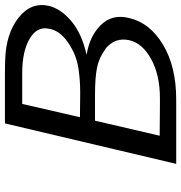

<svg xmlns="http://www.w3.org/2000/svg" viewBox="2 -736 734 778"><g transform="rotate(-90 369.0 -347.0)"><path d="M94 0 258 -694H451Q499 -694 515 -693Q621 -690 686 -639Q751 -588 734 -515Q722 -467 672.5 -425Q623 -383 536 -363Q612 -351 657 -305Q702 -259 685 -191Q666 -107 577 -53.5Q488 0 355 0ZM208 -67Q228 -67 268 -66.5Q308 -66 329 -66H361Q454 -66 518.5 -101.5Q583 -137 595 -190Q608 -248 560 -287V-286Q526 -312 485.5 -320.5Q445 -329 373 -329H269ZM283 -390Q300 -390 333 -389.5Q366 -389 383 -389Q433 -389 480 -396Q536 -404 586 -438.5Q636 -473 642 -518Q651 -565 600 -594.5Q549 -624 461 -624H337Z"/></g></svg>

Font: Coval
Style: Book Italic
Weight: 350
Foundry: Context Ltd
Version: Version 001.000